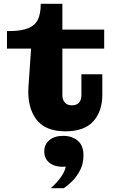

<svg xmlns="http://www.w3.org/2000/svg" viewBox="-20 -684 623 1019"><path d="M327 13Q219 13 171.5 -52Q124 -117 131 -223L145 -426H17V-519H27Q92 -519 129 -534Q166 -549 181 -580Q196 -611 196 -659V-664H311V-179Q311 -155 324 -140Q337 -125 361 -125Q387 -125 399.5 -139.5Q412 -154 412 -179V-290H523V-181Q523 -93 475 -40Q427 13 327 13ZM311 -426V-527H533V-426ZM249 315Q281 287 302.5 257Q324 227 329 200Q278 205 246.5 183Q215 161 215 119Q215 83 242 60Q269 37 315 37Q362 37 392.5 62.5Q423 88 423 141Q423 183 406.5 216.5Q390 250 365.5 275Q341 300 318 315Z"/></svg>

Font: Montagu Slab 24pt
Style: Bold
Weight: 700
Designer: Florian Karsten
Foundry: Florian Karsten
Version: Version 1.000